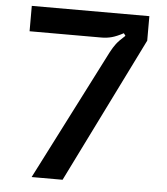

<svg xmlns="http://www.w3.org/2000/svg" viewBox="-54 -811 747 859"><g transform="rotate(5 320.0 -381.5)"><path d="M419 -586Q431 -609 443.5 -625.5Q456 -642 483 -666L475 -677Q445 -661 423 -655Q401 -649 376 -649H54V-763H582V-653L259 0H120Z"/></g></svg>

Font: Open Sauce Sans SemiBold
Style: Regular
Weight: 600
Designer: Alfredo Marco Pradil
Foundry: Creative Sauce Fz LLC
Version: Version 1.477